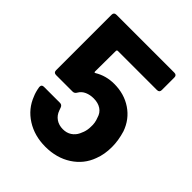

<svg xmlns="http://www.w3.org/2000/svg" viewBox="-198 -819 945 945"><g transform="rotate(45 275.0 -346.5)"><path d="M508 -224Q508 -173 492 -132Q469 -68 411 -30.5Q353 7 275 7Q199 7 141.5 -29.5Q84 -66 60 -129Q51 -149 46 -179V-183Q46 -197 62 -197H173Q187 -197 192 -183Q193 -180 197 -169Q206 -143 226.5 -129Q247 -115 275 -115Q301 -115 320 -127.5Q339 -140 349 -161Q357 -179 357 -180Q364 -200 364 -221Q366 -249 355 -276Q348 -302 327 -316Q306 -330 275 -330Q250 -330 229.5 -321Q209 -312 198 -293Q191 -280 178 -280H63Q46 -280 46 -297V-683Q46 -700 63 -700H466Q483 -700 483 -683V-596Q483 -579 466 -579H193Q191 -579 189 -577Q187 -575 187 -573L186 -428Q186 -424 188 -423Q190 -422 193 -424Q239 -452 296 -452Q366 -452 418.5 -416.5Q471 -381 493 -319Q508 -270 508 -224Z"/></g></svg>

Font: Barlow
Style: Bold
Weight: 700
Designer: Jeremy Tribby
Foundry: Jeremy Tribby
Version: Version 1.101 August 23, 2024